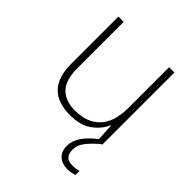

<svg xmlns="http://www.w3.org/2000/svg" viewBox="-208 -655 997 997"><g transform="rotate(45 291.0 -156.0)"><path d="M492 -530V0H460L454 -103H452Q433 -58 387.5 -24Q342 10 264 10Q81 10 81 -183V-530H120V-187Q120 -103 158 -64Q196 -25 267 -25Q354 -25 403.5 -76Q453 -127 453 -232V-530ZM401 128Q401 186 457 186Q471 186 483.5 184Q496 182 505 179V209Q495 213 482 215.5Q469 218 452 218Q414 218 390 196.5Q366 175 366 133Q366 96 391 60Q416 24 464 -12L488 0Q454 28 427.5 59.5Q401 91 401 128Z"/></g></svg>

Font: Noto Sans Kannada ExtraLight
Style: Regular
Weight: 200
Designer: Jelle Bosma - Monotype Design Team
Foundry: Monotype Imaging Inc.
Version: Version 2.005; ttfautohint (v1.8.4.7-5d5b)